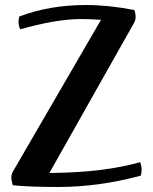

<svg xmlns="http://www.w3.org/2000/svg" viewBox="-20 -734 610 766"><path d="M185 -44H177L515 -643Q521 -654 521 -665Q521 -681 516 -694Q413 -714 324 -714Q176 -714 57 -668Q54 -658 54 -647Q54 -630 61 -617Q205 -658 302 -658Q338 -658 383 -655L30 -47Q25 -35 25 -26Q25 -16 31 5Q97 12 213 12Q373 12 541 -33Q545 -42 545 -58Q545 -72 539 -87Q395 -46 185 -44Z"/></svg>

Font: Federant
Style: Regular
Weight: 400
Designer: Olexa M. Volochay, Alexei Vanyashin, Otto Ludwig Naegele
Foundry: Cyreal (www.cyreal.org)
Version: Version 1.011; ttfautohint (v1.4.1)